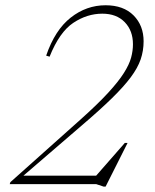

<svg xmlns="http://www.w3.org/2000/svg" viewBox="-20 -700 590 730"><path d="M168.5 -484.5 155.5 -488.5Q189 -586 248.8 -633Q308.5 -680 381.5 -680Q449.5 -680 487.8 -641.5Q526 -603 526 -543Q526 -507 514.8 -474.2Q503.5 -441.5 477 -406Q450.5 -370.5 405.2 -326.2Q360 -282 291.5 -223.5L69 -32H345.5L454.5 -156.5H465L381.5 9.5H374L345.5 0H17L19.5 -7.5L285.5 -245Q351 -303.5 390.8 -346.8Q430.5 -390 451 -422.5Q471.5 -455 478.5 -481Q485.5 -507 485.5 -531.5Q485.5 -583.5 454.2 -615.8Q423 -648 369 -648Q311 -648 258.5 -613Q206 -578 168.5 -484.5Z"/></svg>

Font: Newsreader 16pt ExtraLight
Style: Italic
Weight: 275
Italic angle: -17°
Designer: Hugues Gentile
Foundry: Production Type
Version: Version 1.003; ttfautohint (v1.8.3)